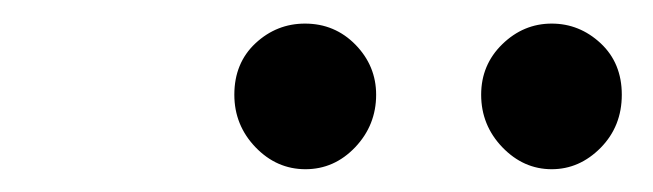

<svg xmlns="http://www.w3.org/2000/svg" viewBox="-20 -827 565 166"><path d="M457 -680.7Q432.6 -680.7 414.3 -699.7Q396 -718.8 396 -745.1Q396 -771 414.3 -788.8Q432.6 -806.6 457 -806.6Q481 -806.6 499.3 -789.6Q517.6 -772.5 517.6 -745.1Q517.6 -717.8 499.3 -699.2Q481 -680.7 457 -680.7ZM305.2 -745.1Q305.2 -718.8 287.1 -699.7Q269 -680.7 244.1 -680.7Q219.2 -680.7 200.9 -699.7Q182.6 -718.8 182.6 -745.1Q182.6 -772.5 200.9 -789.6Q219.2 -806.6 243.7 -806.6Q269.5 -806.6 287.4 -788.3Q305.2 -770 305.2 -745.1Z"/></svg>

Font: Anka/Coder Condensed
Style: Italic
Weight: 400
Width: 4
Italic angle: -12°
Monospace: yes
Version: Version 001.100